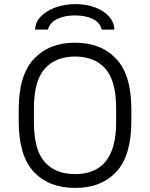

<svg xmlns="http://www.w3.org/2000/svg" viewBox="-20 -904 730 934"><path d="M71 -315V-371Q71 -539 145 -617.5Q219 -696 341 -696H347Q472 -696 545.5 -617.5Q619 -539 619 -371V-315Q619 -147 546 -68.5Q473 10 349 10H343Q218 10 144.5 -68Q71 -146 71 -315ZM545 -309V-377Q545 -511 492.5 -570Q440 -629 345 -629Q251 -629 198 -570Q145 -511 145 -377V-309Q145 -175 197.5 -116Q250 -57 345 -57Q545 -57 545 -309ZM536 -760H475Q466 -795 431 -812Q396 -829 344 -829Q294 -829 258.5 -812Q223 -795 213 -760H151Q151 -794 177.5 -822.5Q204 -851 249 -867.5Q294 -884 347 -884Q400 -884 443.5 -867.5Q487 -851 511.5 -822.5Q536 -794 536 -760Z"/></svg>

Font: Chivo Light
Style: Regular
Weight: 300
Designer: Hector Gatti
Foundry: Omnibus-Type
Version: Version 1.007